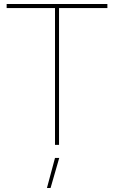

<svg xmlns="http://www.w3.org/2000/svg" viewBox="-20 -719 566 953"><path d="M513 -699V-679H273V0H253V-679H13V-699ZM274 65 231 214H213L253 65Z"/></svg>

Font: Montserrat-Arabic Thin
Style: Regular
Weight: 250
Designer: Mohamed Gaber
Foundry: Kief Type Foundry
Version: Version 5.008